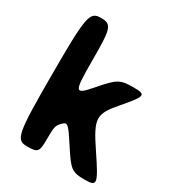

<svg xmlns="http://www.w3.org/2000/svg" viewBox="-179 -861 892 971"><g transform="rotate(30 267.0 -375.0)"><path d="M314 -106C376 -10 389 0 463 0C537 0 534 -14 440 -154C346 -294 345 -318 432 -418C518 -518 519 -528 443 -528C366 -528 351 -519 276 -432C201 -345 195 -353 195 -542C195 -731 189 -750 125 -750C60 -750 54 -716 54 -375C54 -34 60 0 125 0C189 0 195 -7 195 -81C195 -154 197 -163 221 -187C244 -210 252 -202 314 -106Z"/></g></svg>

Font: Asimov Print
Style: A
Weight: 500
Designer: Google
Version: Version 2.000980: 2014